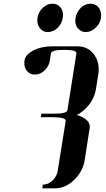

<svg xmlns="http://www.w3.org/2000/svg" viewBox="-20 -712 572 1040"><path d="M111.8 -369.6Q111.8 -374 112.8 -384.8Q117.2 -416 161.1 -439Q203.1 -460.9 262.2 -460.9H399.9Q457 -460.9 490.2 -416Q514.6 -381.3 514.6 -336.9Q514.6 -324.2 512.2 -308.1L500 -231Q490.2 -168.9 441.9 -122.1Q418.5 -100.1 395 -88.9Q414.6 -85 434.1 -73.2Q466.3 -53.2 466.3 -25.9Q466.3 -21.5 465.8 -19L439 153.8Q429.2 216.8 380.9 263.2Q334.5 308.1 277.8 308.1H209L211.9 288.1Q240.7 288.1 264.2 266.1Q288.6 243.2 293 210.9L335.9 -57.1Q338.9 -75.7 270 -77.1H201.2L204.1 -96.2H272.9Q342.3 -96.2 345.2 -115.2L394 -422.9Q397 -441.9 328.1 -441.9Q258.8 -441.9 255.9 -422.9L250 -384.8Q245.6 -353 221.2 -330.1Q197.8 -308.1 168.9 -308.1Q140.1 -308.1 124 -330.1Q111.8 -346.7 111.8 -369.6ZM182.1 -602.1Q182.1 -606.4 183.1 -615.2Q187.5 -647 211.9 -669.9Q235.4 -691.9 264.2 -691.9Q293 -691.9 309.1 -669.9Q321.3 -653.3 321.3 -630.4Q321.3 -627.4 320.6 -621.8Q319.8 -616.2 319.8 -615.2Q315.4 -584.5 292 -561Q270.5 -539.6 238.8 -538.1Q211.9 -538.1 194.8 -561Q182.1 -578.1 182.1 -602.1ZM387.7 -600.6 389.2 -615.2Q393.6 -645.5 418 -669.9Q441.4 -691.9 470.2 -691.9Q499 -691.9 515.1 -669.9Q527.8 -652.8 527.8 -628.4Q527.8 -625 526.9 -615.2Q522.5 -585 497.1 -561Q475.6 -539.6 445.8 -538.1Q417 -538.1 399.9 -561Q387.7 -577.6 387.7 -600.6Z"/></svg>

Font: Hjet
Style: Italic
Weight: 400
Designer: T. Christopher White
Version: Version 1.2